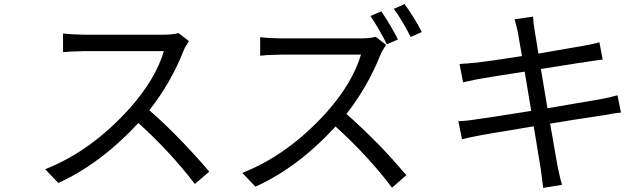

<svg xmlns="http://www.w3.org/2000/svg" viewBox="-20 -869 3044 935"><path d="M849 -708 900 -669Q897 -664 888 -649Q880 -638 875 -625Q813 -466 707 -332Q786 -264 868 -178Q942 -101 999 -33L929 27Q807 -132 654 -270Q469 -71 264 22L200 -45Q424 -133 612 -342Q738 -484 778 -620H388Q377 -620 329 -618Q325 -618 316 -617.5Q307 -617 303 -616Q296 -615 287 -615V-706Q312 -703 332 -702Q378 -700 388 -700H774Q822 -700 849 -708Z M1918 -677 1864 -653Q1845 -692 1827 -722Q1801 -767 1784 -791L1837 -814Q1866 -770 1880 -746Q1906 -701 1918 -677ZM1809 -690 1860 -651Q1857 -646 1848 -631Q1842 -622 1835 -608Q1772 -448 1667 -314Q1734 -256 1828 -161Q1887 -100 1959 -16L1889 45Q1774 -108 1614 -253Q1432 -54 1224 40L1160 -27Q1384 -115 1572 -324Q1696 -464 1738 -603H1348Q1337 -603 1289 -601Q1285 -601 1276 -600.5Q1267 -600 1263 -599Q1256 -598 1247 -598V-688Q1272 -685 1292 -684Q1338 -682 1348 -682H1734Q1782 -682 1809 -690ZM1898 -826 1950 -849Q1996 -787 2034 -713L1980 -689Q1939 -770 1898 -826Z M2987 -405 3004 -321Q2975 -318 2965 -316L2953 -314L2941 -311L2914 -307Q2898 -305 2803 -290L2769 -285L2734 -279Q2686 -272 2659 -267Q2691 -80 2695 -61L2700 -38L2705 -15Q2711 12 2717 31L2625 46L2622 21L2619 -3Q2616 -28 2613 -48Q2612 -55 2601 -121Q2599 -130 2596 -151.5Q2593 -173 2591 -182Q2585 -220 2579 -254Q2528 -246 2425 -228Q2415 -227 2393 -223Q2389 -222 2379 -220.5Q2369 -219 2364 -218Q2355 -216 2344.5 -214.5Q2334 -213 2328 -211.5Q2322 -210 2319 -210Q2256 -198 2230 -191L2212 -279Q2252 -280 2300 -288Q2336 -292 2567 -329L2535 -520Q2401 -500 2316 -485Q2309 -484 2294.5 -481Q2280 -478 2272 -476Q2266 -475 2252 -472Q2238 -469 2235 -468L2218 -557L2237 -559L2257 -560Q2265 -561 2279.5 -562.5Q2294 -564 2301 -564Q2350 -569 2522 -596Q2516 -629 2509.5 -667Q2503 -705 2503 -706Q2495 -747 2486 -775L2576 -788Q2577 -757 2584 -719Q2586 -706 2602 -608L2637 -614L2671 -620Q2695 -624 2734 -631Q2760 -635 2792.5 -641Q2825 -647 2827 -647Q2872 -655 2899 -663L2915 -579Q2912 -579 2902 -577.5Q2892 -576 2884 -575L2864 -572L2844 -569Q2836 -567 2825 -566L2814 -564L2802 -563Q2767 -558 2747 -554Q2690 -545 2614 -533L2646 -342Q2674 -346 2792 -367Q2844 -375 2899 -385Q2944 -393 2987 -405Z"/></svg>

Font: Source Han Sans Regular
Style: Regular
Weight: 400
Designer: Ryoko NISHIZUKA  (kana & ideographs); Paul D. Hunt (Latin, Greek & Cyrillic); Wenlong ZHANG  (bopomofo); Sandoll Communi
Foundry: Adobe Systems Incorporated
Version: Version 1.00 January 18, 2024, initial release